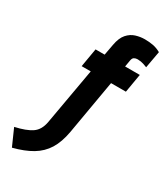

<svg xmlns="http://www.w3.org/2000/svg" viewBox="-278 -807 995 1154"><g transform="rotate(30 219.5 -230.0)"><path d="M6 252 -45 137Q30 120.5 68.8 94.2Q107.5 68 118 9L187 -382H124L146 -511H209L223 -587Q232.5 -639.5 256.2 -666.2Q280 -693 311 -702.5Q342 -712 373 -712Q403 -712 430 -707Q457 -702 484 -687L463 -570Q433 -582 418.2 -584Q403.5 -586 396 -586Q382 -586 372 -580.2Q362 -574.5 359 -557L351 -511H453L431 -382H328L263 -6Q249.5 70 218.8 119.8Q188 169.5 135.8 200.8Q83.5 232 6 252Z"/></g></svg>

Font: Overpass Black
Style: Italic
Weight: 900
Italic angle: -10°
Designer: Delve Withrington, Dave Bailey, Thomas Jockin
Foundry: Delve Fonts LLC
Version: Version 4.000